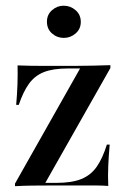

<svg xmlns="http://www.w3.org/2000/svg" viewBox="-20 -639 430 659"><path d="M31.5 0V-8.9L254.8 -404H212.9Q162.1 -404 130.6 -391.5Q99.2 -379 79.4 -351.6Q59.7 -324.2 44.4 -279H35.5Q38.7 -314.5 39.9 -348.4Q41.1 -382.3 40.3 -414.5Q61.3 -413.7 83.1 -413.3Q104.8 -412.9 125.8 -412.9H212.9H237.1Q267.7 -412.9 299.2 -413.7Q330.6 -414.5 358.9 -415.3V-405.6L135.5 -11.3H172.6Q226.6 -11.3 259.3 -24.6Q291.9 -37.9 312.1 -66.9Q332.3 -96 346.8 -142.7H356.5Q353.2 -106.5 351.6 -70.6Q350 -34.7 351.6 -0.8Q330.6 -2.4 308.9 -2.4Q287.1 -2.4 266.1 -2.4H172.6H154Q122.6 -2.4 91.1 -2Q59.7 -1.6 31.5 0ZM199.2 -508.9Q175.8 -508.9 158.5 -524.2Q141.1 -539.5 141.1 -564.5Q141.1 -588.7 158.5 -604Q175.8 -619.4 198.4 -619.4Q221.8 -619.4 239.5 -604Q257.3 -588.7 257.3 -563.7Q257.3 -539.5 239.5 -524.2Q221.8 -508.9 199.2 -508.9Z"/></svg>

Font: Playfair 144pt SemiCondensed SemiBold
Style: Regular
Weight: 600
Width: 4
Designer: Claus Eggers Sørensen
Foundry: Claus Eggers Sørensen
Version: Version 2.203